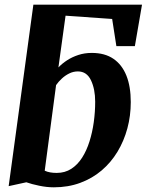

<svg xmlns="http://www.w3.org/2000/svg" viewBox="-20 -790 626 820"><path d="M210 10Q180 10 147.5 3.2Q115 -3.5 92.5 -11.5L17 5L122.5 -770H586.5L556 -593H477L459 -709L260 -723L229.5 -502Q245 -518.5 266.5 -532.5Q288 -546.5 314.5 -555.2Q341 -564 372 -564Q427.5 -564 464.2 -539Q501 -514 519.8 -467.2Q538.5 -420.5 538.5 -354Q538.5 -295.5 524 -241.8Q509.5 -188 481.8 -142Q454 -96 414 -62Q374 -28 322.5 -9Q271 10 210 10ZM222 -51.5Q257.5 -51.5 284.5 -69Q311.5 -86.5 330.8 -116.8Q350 -147 362.2 -186Q374.5 -225 380.5 -268.5Q386.5 -312 386.5 -355.5Q386.5 -409.5 368.5 -447.2Q350.5 -485 312.5 -485Q293 -485 275.5 -476.2Q258 -467.5 243.8 -454.2Q229.5 -441 219.5 -426.5L171 -61Q181.5 -56 194.2 -53.8Q207 -51.5 222 -51.5Z"/></svg>

Font: Merriweather 28pt ExtraBold
Style: Italic
Weight: 800
Italic angle: -7.8°
Version: Version 2.101